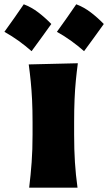

<svg xmlns="http://www.w3.org/2000/svg" viewBox="-83 -864 498 884"><path d="M51.3 0Q58.6 -60.1 62.7 -116.9Q66.9 -173.8 66.9 -244.6V-300.8Q66.9 -358.9 64.7 -403.8Q62.5 -448.7 58.6 -488Q54.7 -527.3 49.3 -567.4L275.4 -572.8Q270 -532.2 266.1 -492.2Q262.2 -452.1 260.3 -406Q258.3 -359.9 258.3 -300.8V-244.6Q258.3 -173.8 262 -116.9Q265.6 -60.1 273.9 0ZM268.1 -844.3Q303.6 -830.9 335.2 -806.7Q366.9 -782.5 394.9 -753.5Q372.8 -722.9 350.3 -691.5Q327.7 -660.1 304.1 -628.4Q276.7 -652.5 245.6 -675.1Q214.4 -697.7 179 -717.5Q202.6 -749.8 224.6 -781.4Q246.6 -813.1 268.1 -844.3ZM26.4 -844.3Q61.9 -830.9 93.5 -806.7Q125.2 -782.5 153.2 -753.5Q131.1 -722.9 108.6 -691.5Q86 -660.1 62.4 -628.4Q35 -652.5 3.9 -675.1Q-27.3 -697.7 -62.7 -717.5Q-39.1 -749.8 -17.1 -781.4Q4.9 -813.1 26.4 -844.3Z"/></svg>

Font: Pinar-DS2-FD ExtraBold
Style: Regular
Weight: 800
Designer: Amin Abedi
Version: Version 3.000